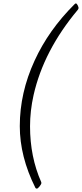

<svg xmlns="http://www.w3.org/2000/svg" viewBox="-20 -866 487 1142"><path d="M423.3 -840.8Q428.2 -845.7 431.2 -845.7Q434.1 -845.7 437 -842.3Q439.9 -838.9 442.4 -834Q447.3 -822.8 447.3 -818.8Q447.3 -813.5 441.9 -806.6Q239.3 -564.5 179.7 -300.3Q158.7 -207 158.7 -114.3Q158.7 66.9 225.1 216.8Q226.1 218.8 226.1 222.4Q226.1 226.1 223.1 231.4Q220.2 236.8 215.8 242.2Q205.1 255.9 199 255.9Q192.9 255.9 190.4 251Q97.7 65.4 97.7 -115.7Q97.7 -314 185.5 -504.9Q269 -687.5 423.3 -840.8Z"/></svg>

Font: Cardo-Italic
Style: Italic
Weight: 400
Italic angle: -12°
Designer: David J. Perry
Foundry: David J. Perry
Version: Version 0.991